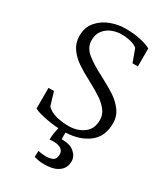

<svg xmlns="http://www.w3.org/2000/svg" viewBox="-243 -874 1087 1241"><g transform="rotate(30 300.5 -253.5)"><path d="M315 11Q314 19 314 36Q314 54 315 61Q377 60 409.5 88Q442 116 442 153Q442 201 407.5 228Q373 255 318 257L295 258Q265 258 246 253Q227 248 221 247L222 201Q233 204 250.5 206Q268 208 280 208Q314 208 333.5 197Q353 186 353 152Q353 127 333 113.5Q313 100 274 100Q265 100 258 101Q251 102 248 102Q248 59 261 10Q201 6 147.5 -6Q94 -18 75 -30V-184H116L145 -86Q172 -58 216 -46.5Q260 -35 310 -35Q374 -35 420.5 -68.5Q467 -102 467 -169Q467 -209 442.5 -240.5Q418 -272 382 -296Q346 -320 285 -353Q220 -387 178 -415.5Q136 -444 108 -484Q80 -524 80 -576Q80 -640 116.5 -682.5Q153 -725 207 -745Q261 -765 316 -765Q382 -765 431 -753.5Q480 -742 506 -727V-593H466L431 -688Q413 -704 380.5 -712Q348 -720 310 -720Q277 -720 243 -707Q209 -694 185.5 -665Q162 -636 162 -591Q162 -539 205.5 -501.5Q249 -464 332 -422Q404 -384 447 -356Q490 -328 520.5 -287.5Q551 -247 551 -194Q551 -95 485 -44Q419 7 315 11Z"/></g></svg>

Font: Martel
Style: Regular
Weight: 400
Designer: Dan Reynolds
Foundry: Dan Reynolds
Version: Version 1.001; ttfautohint (v1.1) -l 5 -r 5 -G 72 -x 0 -D la